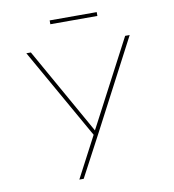

<svg xmlns="http://www.w3.org/2000/svg" viewBox="-97 -770 984 1085"><g transform="rotate(-10 395.5 -227.5)"><path d="M270 230 395 -8 400 6 99 -525H125L384 -66Q395 -46 402 -34Q409 -22 411 -17L401 -21Q413 -42 417 -51Q421 -60 425 -66L666 -525H692L417 0L295 230ZM261 -663V-685H531V-663Z"/></g></svg>

Font: Lexend Tera Thin
Style: Regular
Weight: 250
Version: Version 1.007